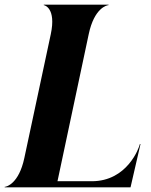

<svg xmlns="http://www.w3.org/2000/svg" viewBox="-36 -800 643 820"><path d="M181 -654.5 68 -125.5C44.5 -14.5 -9 -2 -16 -2V0H521.5L564 -184.5L561.5 -185C558 -168 507 -26 356 -26H209.5L343 -654.5C366.5 -765.5 420 -778 427.5 -778V-780H151V-778C154 -778 204.5 -765.5 181 -654.5Z"/></svg>

Font: Beautique Display Medium
Style: Bold
Weight: 900
Italic angle: -12°
Designer: Nhat-Quang Ngo
Version: Version 1.100;Glyphs 3.2.3 (3260)